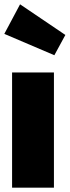

<svg xmlns="http://www.w3.org/2000/svg" viewBox="-23 -870 323 890"><path d="M227 -534V0H33V-534ZM70 -850 280 -708 229 -614 -3 -713Z"/></svg>

Font: Fira Sans Condensed Black
Style: Regular
Weight: 900
Width: 3
Designer: Carrois Corporate & Edenspiekermann AG
Foundry: Carrois Corporate GbR & Edenspiekermann AG
Version: Version 4.203